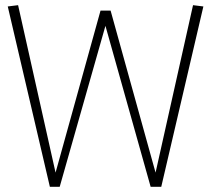

<svg xmlns="http://www.w3.org/2000/svg" viewBox="-20 -723 817 743"><path d="M604 0H563L388 -623L211 0H173L10 -698L50 -703L195 -55L369 -682H408L582 -55L727 -703L767 -698Z"/></svg>

Font: Georama ExtraCondensed Thin ExtraLight
Style: Regular
Weight: 250
Version: Version 1.001